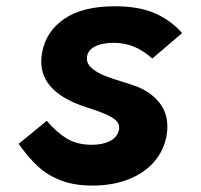

<svg xmlns="http://www.w3.org/2000/svg" viewBox="-20 -579 640 612"><path d="M39.5 -120.5 129 -194Q160 -157.5 192.8 -137.5Q225.5 -117.5 273 -117.5Q307.5 -117.5 331.2 -129.8Q355 -142 359.5 -166.5Q360 -168.5 360 -172.5Q360 -185.5 349.2 -195.5Q338.5 -205.5 316.8 -215Q295 -224.5 256 -237Q111.5 -283 111.5 -383Q111.5 -394.5 114 -410.5Q126 -478 184.2 -518.5Q242.5 -559 346.5 -559Q422.5 -559 473.5 -536.8Q524.5 -514.5 560.5 -473.5L465.5 -392.5Q438 -417 408 -429.8Q378 -442.5 342 -442.5Q303.5 -442.5 280.2 -429.5Q257 -416.5 257 -392.5Q257 -374.5 273.5 -360.8Q290 -347 313.2 -337.8Q336.5 -328.5 373 -317.5Q393.5 -311.5 415 -303.5Q458.5 -287 486 -254.2Q513.5 -221.5 513.5 -175Q513.5 -163.5 511 -147Q502.5 -99.5 471.5 -63.5Q440.5 -27.5 390 -7.5Q339.5 12.5 274.5 12.5Q217 12.5 174.5 -3.8Q132 -20 101 -48.5Q70 -77 39.5 -120.5Z"/></svg>

Font: JuliaMono Black
Style: Italic
Weight: 900
Italic angle: -9°
Monospace: yes
Designer: cormullion
Foundry: corm
Version: Version 0.057; ttfautohint (v1.8.4)